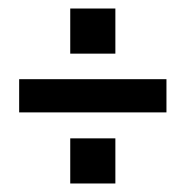

<svg xmlns="http://www.w3.org/2000/svg" viewBox="-20 -575 436 451"><path d="M251 -250V-144H145V-250ZM251 -555V-449H145V-555ZM371 -389V-311H25V-389Z"/></svg>

Font: BebasNeueW01-Regular
Style: Regular
Weight: 400
Designer: Ryoichi Tsunekawa
Foundry: Ryoichi Tsunekawa
Version: Version 1.30